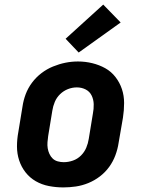

<svg xmlns="http://www.w3.org/2000/svg" viewBox="-20 -809 640 837"><path d="M256 8Q224 8 193 2Q162 -4 136 -19Q110 -34 91.5 -57.5Q73 -81 63.5 -110Q54 -139 54 -170.5Q54 -202 60 -234L78 -344Q82 -372 92 -398.5Q102 -425 119.5 -448.5Q137 -472 160.5 -490Q184 -508 211 -519Q238 -530 265 -535.5Q292 -541 320 -541Q352 -541 382.5 -533.5Q413 -526 439 -511.5Q465 -497 483.5 -473Q502 -449 511.5 -420.5Q521 -392 521 -360Q521 -328 516 -296L497 -186Q493 -159 483 -132Q473 -105 456 -81.5Q439 -58 415.5 -40Q392 -22 365 -11Q338 0 310.5 4Q283 8 256 8ZM258 -102Q278 -102 298 -109Q318 -116 333 -131Q348 -146 356 -165Q364 -184 367 -204L385 -314Q389 -334 388.5 -354.5Q388 -375 379.5 -392.5Q371 -410 353.5 -419Q336 -428 315 -428Q295 -428 276 -420.5Q257 -413 242 -398.5Q227 -384 219 -365Q211 -346 208 -326L190 -216Q188 -203 187 -189Q186 -175 188 -162.5Q190 -150 195.5 -138Q201 -126 210 -117.5Q219 -109 232 -105.5Q245 -102 258 -102ZM323 -580 266 -640 430 -789 506 -711Z"/></svg>

Font: Iosevka Curly Slab XBdExObl
Style: Regular
Weight: 800
Width: 7
Italic angle: -9°
Monospace: yes
Designer: Belleve Invis
Foundry: Belleve Invis
Version: Version 11.1.0; ttfautohint (v1.8.3)